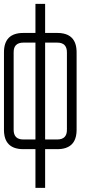

<svg xmlns="http://www.w3.org/2000/svg" viewBox="-20 -752 504 968"><path d="M207.5 -732.4H158.7V-585.9H97.7Q0 -585.9 0 -488.3V-97.7Q0 0 97.7 0H158.7V195.3H207.5V0H268.6Q366.2 0 366.2 -97.7V-488.3Q366.2 -585.9 268.6 -585.9H207.5ZM268.6 -537.1Q317.4 -537.1 317.4 -488.3V-97.2Q317.4 -48.8 268.6 -48.8H207.5V-537.1ZM97.7 -48.8Q48.8 -48.8 48.8 -97.7V-488.8Q48.8 -537.1 97.7 -537.1H158.7V-48.8Z"/></svg>

Font: Daray
Style: Regular
Weight: 400
Designer: Maxim Raikov
Foundry: Maxim Raikov
Version: Version 1.00 May 24, 2021, initial release